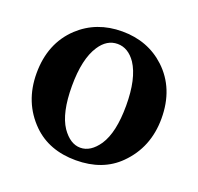

<svg xmlns="http://www.w3.org/2000/svg" viewBox="-103 -658 805 780"><g transform="rotate(20 299.5 -268.5)"><path d="M299.3 -44.4Q343.8 -44.4 378.4 -95.2Q416.5 -152.8 416.5 -268.6Q416.5 -385.7 377 -445.8Q344.7 -492.7 298.8 -492.7Q252.4 -492.7 221.7 -445.8Q182.1 -386.2 182.1 -268.6Q182.1 -152.3 220.2 -95.2Q255.4 -44.4 299.3 -44.4ZM299.3 9.8Q184.1 9.8 112.8 -60.1Q29.3 -142.6 29.3 -268.6Q29.3 -397.9 112.8 -476.6Q188.5 -546.9 299.3 -546.9Q410.2 -546.9 485.8 -476.6Q569.3 -398.4 569.3 -268.6Q569.3 -143.6 485.8 -60.5Q415.5 9.8 299.3 9.8Z"/></g></svg>

Font: Simply Serif
Style: Bold
Weight: 700
Designer: Wojciech Kalinowski "wmk69" (wmk69@o2.pl)
Foundry: Wojciech Kalinowski "wmk69" (wmk69@o2.pl)
Version: Version 1.0.0; 2022-02-18